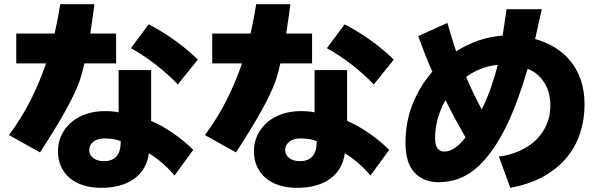

<svg xmlns="http://www.w3.org/2000/svg" viewBox="-20 -815 2860 921"><path d="M360 -422Q339 -364 292 -280Q245 -196 172 -84L23 -167Q83 -248 126.5 -334Q170 -420 201 -511H58V-654H242Q258 -724 269 -795H433Q428 -757 423 -721.5Q418 -686 413 -654H537V-511H385Q373 -457 360 -422ZM833 -410Q784 -461 726.5 -505.5Q669 -550 608 -584L693 -698Q753 -668 815.5 -623.5Q878 -579 929 -529ZM705 -479V-235Q759 -212 812 -175Q865 -138 907 -96L817 27Q791 -5 757.5 -33.5Q724 -62 694 -80Q684 -1 623.5 42.5Q563 86 465 86Q418 86 380 74Q342 62 315 39.5Q288 17 273 -16Q258 -49 258 -90Q258 -131 274.5 -166Q291 -201 320.5 -227Q350 -253 391.5 -267.5Q433 -282 483 -282Q501 -282 519 -280.5Q537 -279 549 -276V-479ZM559 -138Q543 -145 521.5 -148Q500 -151 483 -151Q447 -151 427.5 -135Q408 -119 408 -95Q408 -72 427 -57Q446 -42 480 -42Q518 -42 538.5 -65Q559 -88 559 -133Z M1300 -422Q1279 -364 1232 -280Q1185 -196 1112 -84L963 -167Q1023 -248 1066.5 -334Q1110 -420 1141 -511H998V-654H1182Q1198 -724 1209 -795H1373Q1368 -757 1363 -721.5Q1358 -686 1353 -654H1477V-511H1325Q1313 -457 1300 -422ZM1773 -410Q1724 -461 1666.5 -505.5Q1609 -550 1548 -584L1633 -698Q1693 -668 1755.5 -623.5Q1818 -579 1869 -529ZM1645 -479V-235Q1699 -212 1752 -175Q1805 -138 1847 -96L1757 27Q1731 -5 1697.5 -33.5Q1664 -62 1634 -80Q1624 -1 1563.5 42.5Q1503 86 1405 86Q1358 86 1320 74Q1282 62 1255 39.5Q1228 17 1213 -16Q1198 -49 1198 -90Q1198 -131 1214.5 -166Q1231 -201 1260.5 -227Q1290 -253 1331.5 -267.5Q1373 -282 1423 -282Q1441 -282 1459 -280.5Q1477 -279 1489 -276V-479ZM1499 -138Q1483 -145 1461.5 -148Q1440 -151 1423 -151Q1387 -151 1367.5 -135Q1348 -119 1348 -95Q1348 -72 1367 -57Q1386 -42 1420 -42Q1458 -42 1478.5 -65Q1499 -88 1499 -133Z M2547 -628Q2600 -613 2643.5 -586Q2687 -559 2718.5 -519.5Q2750 -480 2767 -428.5Q2784 -377 2784 -314Q2784 -241 2762.5 -175.5Q2741 -110 2697 -57.5Q2653 -5 2586 32Q2519 69 2428 86L2373 -64Q2428 -71 2474 -92Q2520 -113 2552 -144.5Q2584 -176 2602 -217.5Q2620 -259 2620 -309Q2620 -337 2614 -363Q2608 -389 2595 -412Q2582 -435 2561.5 -454Q2541 -473 2511 -485Q2491 -416 2465 -344Q2439 -272 2410 -212Q2345 -79 2266.5 -10Q2188 59 2083 59Q2012 59 1968.5 13Q1925 -33 1925 -131Q1925 -230 1959.5 -316.5Q1994 -403 2054 -471Q2035 -513 2018.5 -555.5Q2002 -598 1986 -642L2126 -705Q2145 -637 2168 -569Q2219 -601 2275 -620.5Q2331 -640 2391 -644L2410 -771H2579ZM2291 -290Q2317 -343 2335.5 -396.5Q2354 -450 2368 -504Q2325 -500 2287 -485Q2249 -470 2216 -446Q2250 -365 2291 -290ZM2213 -156Q2188 -200 2164 -244Q2140 -288 2117 -335Q2093 -293 2080 -246Q2067 -199 2067 -151Q2067 -121 2078 -104.5Q2089 -88 2111 -88Q2161 -88 2213 -156Z"/></svg>

Font: OA Gothic ExtraBold
Style: Regular
Weight: 800
Designer: Choi Chi-young, Lee Jaesang, Lee Juhyun, Han Dohee
Foundry: DDUNGSANG CORP.
Version: Version 1.000;Build 20210203